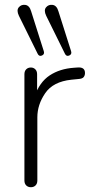

<svg xmlns="http://www.w3.org/2000/svg" viewBox="-20 -777 375 802"><path d="M109 5Q97 5 89.5 -2.5Q82 -10 82 -23V-467Q82 -480 89.5 -487.5Q97 -495 109 -495Q120 -495 127.5 -487.5Q135 -480 135 -467V-353L124 -373Q145 -434 187.5 -462Q230 -490 289 -494L303 -495Q335 -498 335 -472Q335 -462 329.5 -455Q324 -448 308 -447L278 -444Q202 -436 169 -388Q136 -340 136 -287V-23Q136 -10 128.5 -2.5Q121 5 109 5ZM251 -553 173 -711Q162 -734 172.5 -746.5Q183 -759 200 -756.5Q217 -754 224 -730L277 -563Q281 -550 269 -545Q257 -540 251 -553ZM137 -553 59 -711Q48 -734 58.5 -746.5Q69 -759 86 -756.5Q103 -754 110 -730L163 -563Q167 -550 155 -545Q143 -540 137 -553Z"/></svg>

Font: Nunito VF Beta Light
Style: Regular
Weight: 300
Designer: Vernon Adams
Foundry: newtypography
Version: Version 3.001